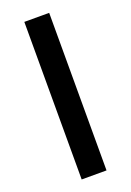

<svg xmlns="http://www.w3.org/2000/svg" viewBox="-139 -762 554 813"><g transform="rotate(-20 138.5 -355.0)"><path d="M194 0H82V-710H194Z"/></g></svg>

Font: Raleway
Style: Regular
Weight: 600
Designer: Matt McInerney, Pablo Impallari, Rodrigo Fuenzalida
Foundry: Matt McInerney, Pablo Impallari, Rodrigo Fuenzalida
Version: Version 1.000;PS 001.001;hotconv 1.0.56; ttfautohint (v1.5)